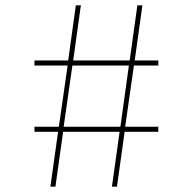

<svg xmlns="http://www.w3.org/2000/svg" viewBox="-20 -704 727 724"><path d="M170 0 199 -207H110V-226H202L235 -457H110V-476H237L266 -684H285L256 -476H469L498 -684H517L488 -476H577V-457H485L452 -226H577V-207H450L421 0H402L431 -207H218L189 0ZM220 -226H434L466 -457H253Z"/></svg>

Font: Spartan Thin Thin
Style: Regular
Weight: 250
Version: Version 1.004